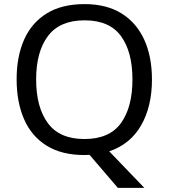

<svg xmlns="http://www.w3.org/2000/svg" viewBox="-20 -745 821 935"><path d="M720 -358Q720 -227 667.5 -135Q615 -43 512 -8L683 170H554L416 9Q410 9 403.5 9.5Q397 10 391 10Q280 10 206.5 -36Q133 -82 97 -165Q61 -248 61 -359Q61 -469 97 -551Q133 -633 206.5 -679Q280 -725 392 -725Q499 -725 572 -679.5Q645 -634 682.5 -551.5Q720 -469 720 -358ZM156 -358Q156 -223 213 -145.5Q270 -68 391 -68Q513 -68 569 -145.5Q625 -223 625 -358Q625 -493 569 -569.5Q513 -646 392 -646Q271 -646 213.5 -569.5Q156 -493 156 -358Z"/></svg>

Font: Noto Sans Ugaritic
Style: Regular
Weight: 400
Designer: Monotype Design Team
Foundry: Monotype Imaging Inc.
Version: Version 2.001; ttfautohint (v1.8.4.7-5d5b)